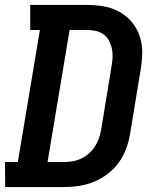

<svg xmlns="http://www.w3.org/2000/svg" viewBox="-25 -755 645 775"><path d="M-4 0 -5 -101H47L136 -634H97V-735H327Q362 -735 395.5 -729Q429 -723 457.5 -707Q486 -691 507 -666Q528 -641 538.5 -610Q549 -579 549 -544.5Q549 -510 543 -475L500 -214Q495 -184 484 -154.5Q473 -125 454.5 -99Q436 -73 409.5 -53Q383 -33 353.5 -21Q324 -9 294 -4.5Q264 0 234 0ZM167 -101H233Q251 -101 268.5 -104Q286 -107 303 -115Q320 -123 334 -135.5Q348 -148 358 -163.5Q368 -179 374 -196Q380 -213 383 -230L426 -492Q429 -509 429.5 -527Q430 -545 426 -561.5Q422 -578 414 -592.5Q406 -607 392.5 -616.5Q379 -626 362.5 -630Q346 -634 328 -634H256Z"/></svg>

Font: Iosevka HT Extended
Style: Bold Italic
Weight: 700
Width: 7
Italic angle: -9°
Monospace: yes
Designer: Belleve Invis
Foundry: Belleve Invis
Version: Version 32.3.0; ttfautohint (v1.8.4)